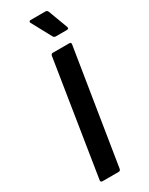

<svg xmlns="http://www.w3.org/2000/svg" viewBox="-220 -885 716 924"><g transform="rotate(-30 138.0 -422.5)"><path d="M51 0Q39 0 41 -12L141 -644Q143 -655 152 -655H243Q255 -655 253 -644L152 -12Q150 0 141 0ZM204 -716Q194 -716 189 -727L131 -834Q129 -838 131 -841.5Q133 -845 138 -845H221Q231 -845 235 -834L275 -727Q278 -716 265 -716Z"/></g></svg>

Font: Sofia Sans Semi Condensed
Style: Bold Italic
Weight: 700
Italic angle: -9°
Version: Version 4.100